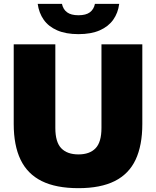

<svg xmlns="http://www.w3.org/2000/svg" viewBox="-20 -971 814 1001"><path d="M389 10Q272 10 197.5 -27Q123 -64 87.2 -138.5Q51.5 -213 51.5 -324.5V-740H268.5V-304Q268.5 -230 299.5 -198Q330.5 -166 389 -166Q447.5 -166 478.2 -198Q509 -230 509 -304V-740H722V-324.5Q722 -213 687 -138.5Q652 -64 578.2 -27Q504.5 10 389 10ZM389 -793Q323.5 -793 278.2 -812.8Q233 -832.5 208 -868Q183 -903.5 176.5 -951H303Q309 -922 329.8 -906.8Q350.5 -891.5 389 -891.5Q428 -891.5 448.5 -906.8Q469 -922 475 -951H601.5Q595.5 -903.5 570.2 -868Q545 -832.5 500 -812.8Q455 -793 389 -793Z"/></svg>

Font: Encode Sans SC Condensed Thin Black
Style: Regular
Weight: 900
Version: Version 3.002